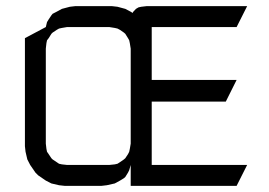

<svg xmlns="http://www.w3.org/2000/svg" viewBox="-20 -604 873 624"><path d="M61 -128.9V-480L128.9 -516.1L132.8 -532.2L138.2 -541L147 -554.2L150.9 -559.1L164.1 -565.9L181.2 -575.2L207 -582L224.1 -584H344.2L361.8 -582L387.2 -575.2L404.8 -565.9L411.1 -562L413.1 -565.9L421.9 -575.2L430.2 -580.1L439 -582L456.1 -584H783.2L749 -516.1H473.1V-344.2H749L713.9 -273.9H473.1V-67.9H783.2L749 0H404.8V-67.9L399.9 -50.8L396 -43L387.2 -28.8L382.8 -24.9L370.1 -17.1L353 -7.8L327.1 -2L310.1 0H189.9L171.9 -2L147 -7.8L128.9 -17.1L104 -34.2L95.2 -43L78.1 -67.9L68.8 -85.9L63 -110.8ZM128.9 -137.2 130.9 -120.1 132.8 -110.8 138.2 -103 147 -89.8 150.9 -85.9 164.1 -77.1 171.9 -71.8 181.2 -69.8 198.2 -67.9H335L353 -69.8L361.8 -71.8L370.1 -77.1L382.8 -85.9L387.2 -89.8L396 -103L399.9 -110.8L401.9 -120.1L404.8 -137.2V-445.8L401.9 -463.9L399.9 -473.1L396 -480L387.2 -494.1L382.8 -498L370.1 -506.8L361.8 -511.2L353 -513.2L335 -516.1H198.2L181.2 -513.2L171.9 -511.2L164.1 -506.8L150.9 -498L147 -494.1L138.2 -480L132.8 -473.1L130.9 -463.9L128.9 -445.8Z"/></svg>

Font: Petahja
Style: Regular
Weight: 400
Designer: T. Christopher White
Version: Version 1.1